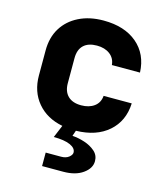

<svg xmlns="http://www.w3.org/2000/svg" viewBox="-116 -649 832 963"><g transform="rotate(15 300.0 -167.5)"><path d="M193 225V155H273Q298 155 313 143Q328 131 328 119Q328 96 297.5 82.5Q267 69 212 69L239 4Q156 -12 108 -69Q60 -126 60 -210V-340Q60 -407 90 -456Q120 -505 175 -532.5Q230 -560 303 -560Q412 -560 477 -505Q542 -450 546 -355H400Q397 -390 370.5 -410Q344 -430 303 -430Q258 -430 234 -407Q210 -384 210 -340V-210Q210 -167 234 -143.5Q258 -120 303 -120Q344 -120 370.5 -139.5Q397 -159 400 -195H546Q542 -102 479 -47Q416 8 311 10L301 39Q332 41 364.5 51.5Q397 62 420 82Q443 102 443 133Q443 170 404.5 197.5Q366 225 303 225Z"/></g></svg>

Font: NKDuy Mono ExtraBold
Style: Regular
Weight: 800
Monospace: yes
Designer: NKDuy
Foundry: NKDuy
Version: Version 2.251; ttfautohint (v1.8.4.7-5d5b)